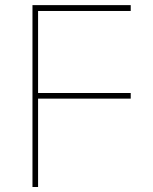

<svg xmlns="http://www.w3.org/2000/svg" viewBox="-20 -748 611 768"><path d="M109.9 0V-727.5H502.9V-704.1H132.3V-376H502.9V-353.5H132.3V0Z"/></svg>

Font: Inter 16pt Thin
Style: Regular
Weight: 250
Version: Version 4.001;git-66647c0bb